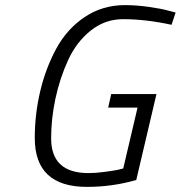

<svg xmlns="http://www.w3.org/2000/svg" viewBox="-20 -722 707 751"><path d="M518 -301 462 -63 442 -58C428.7 -55.3 410.7 -52.5 388 -49.5C365.3 -46.5 344.7 -45 326 -45C228.7 -45 180 -90.3 180 -181C180 -232.3 185.7 -284.3 197 -337C208.3 -389.7 224.8 -439.7 246.5 -487C268.2 -534.3 297.7 -572.8 335 -602.5C372.3 -632.2 414.3 -647 461 -647C520.3 -647 583.7 -639.7 651 -625L667 -673L640 -680C621.3 -685.3 595.5 -690.3 562.5 -695C529.5 -699.7 498.3 -702 469 -702C410.3 -702 357.8 -686.5 311.5 -655.5C265.2 -624.5 228.2 -583.5 200.5 -532.5C172.8 -481.5 151.8 -426 137.5 -366C123.2 -306 116 -244.7 116 -182C116 -54.7 184 9 320 9C386.7 9 451 0 513 -18L592 -354H415L403 -301Z"/></svg>

Font: RazerF5 Light
Style: Italic
Weight: 300
Foundry: Razer Inc.
Version: Version 2